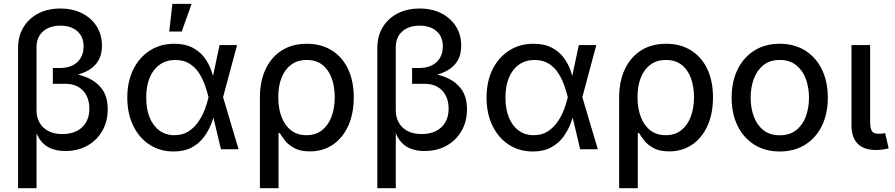

<svg xmlns="http://www.w3.org/2000/svg" viewBox="-20 -782 4687 1006"><path d="M74.7 204.1V-529.8Q74.7 -592.8 102.8 -639.2Q130.9 -685.5 180.7 -711.4Q230.5 -737.3 296.4 -737.3Q360.8 -737.3 409.9 -712.4Q459 -687.5 486.6 -643.8Q514.2 -600.1 514.2 -542.5Q514.2 -487.8 487.5 -452.6Q460.9 -417.5 413.3 -399.4Q365.7 -381.3 301.8 -377V-404.3Q368.2 -400.9 423.3 -380.9Q478.5 -360.8 511.5 -319.6Q544.4 -278.3 544.4 -209Q544.4 -145 515.6 -95.5Q486.8 -45.9 436.8 -18.3Q386.7 9.3 321.8 9.3Q279.8 9.3 246.8 -4.2Q213.9 -17.6 191.7 -47.1Q169.4 -76.7 160.2 -124H171.4V204.1ZM307.1 -79.6Q350.6 -79.6 382.3 -95.7Q414.1 -111.8 431.2 -141.6Q448.2 -171.4 448.2 -211.9Q448.2 -272 414.6 -307.4Q380.9 -342.8 323.2 -342.8H256.8V-425.8H295.4Q333.5 -425.8 360.8 -439.7Q388.2 -453.6 403.1 -479Q418 -504.4 418 -539.1Q418 -589.4 385.3 -618.4Q352.5 -647.5 296.4 -647.5Q239.3 -647.5 205.3 -617.2Q171.4 -586.9 171.4 -534.7V-203.1Q171.4 -168 187 -139.9Q202.6 -111.8 232.9 -95.7Q263.2 -79.6 307.1 -79.6Z M889.6 11.7Q817.9 11.7 763.2 -24.2Q708.5 -60.1 677.7 -123.8Q647 -187.5 647 -270.5Q647 -354.5 678.2 -418Q709.5 -481.4 765.1 -517.1Q820.8 -552.7 893.1 -552.7Q948.7 -552.7 987.1 -533.2Q1025.4 -513.7 1049.3 -482.4Q1073.2 -451.2 1086.4 -414.8Q1099.6 -378.4 1105.5 -345.2H1139.6L1148.4 -274.4L1230 0H1137.7L1072.3 -274.4Q1065.9 -300.8 1054.4 -333.7Q1043 -366.7 1023.7 -397.5Q1004.4 -428.2 973.6 -448Q942.9 -467.8 898.4 -467.8Q852.1 -467.8 817.6 -443.8Q783.2 -419.9 764.6 -376Q746.1 -332 746.1 -270.5Q746.1 -210 764.2 -166Q782.2 -122.1 815.4 -97.9Q848.6 -73.7 893.6 -73.7Q937.5 -73.7 968.5 -94Q999.5 -114.3 1020.5 -145.8Q1041.5 -177.2 1054 -210.9Q1066.4 -244.6 1072.3 -271.5L1130.4 -545.9H1222.2L1148.4 -271.5L1139.6 -204.1H1108.9Q1101.6 -171.4 1087.2 -134Q1072.8 -96.7 1048.1 -63.5Q1023.4 -30.3 984.6 -9.3Q945.8 11.7 889.6 11.7ZM866.7 -616.7 883.3 -761.7H983.9L932.1 -616.7Z M1341.8 204.1V-271Q1341.8 -356.9 1372.1 -420.4Q1402.3 -483.9 1457.3 -518.3Q1512.2 -552.7 1587.4 -552.7Q1662.1 -552.7 1717.3 -518.8Q1772.5 -484.9 1803 -421.6Q1833.5 -358.4 1833.5 -271.5Q1833.5 -185.5 1804.2 -121.8Q1774.9 -58.1 1723.1 -23.4Q1671.4 11.2 1604.5 11.2Q1553.2 11.2 1521.7 -6.1Q1490.2 -23.4 1472.9 -46.1Q1455.6 -68.8 1445.8 -85H1439.5V204.1ZM1585.4 -73.7Q1634.8 -73.7 1667.7 -100.1Q1700.7 -126.5 1717.3 -171.4Q1733.9 -216.3 1733.9 -272.9Q1733.9 -327.6 1718 -371.8Q1702.1 -416 1669.4 -441.9Q1636.7 -467.8 1586.9 -467.8Q1539.1 -467.8 1505.9 -443.4Q1472.7 -418.9 1455.3 -375.2Q1438 -331.5 1438 -272.9Q1438 -214.8 1455.1 -169.7Q1472.2 -124.5 1505.1 -99.1Q1538.1 -73.7 1585.4 -73.7Z M1957 204.1V-529.8Q1957 -592.8 1985.1 -639.2Q2013.2 -685.5 2063 -711.4Q2112.8 -737.3 2178.7 -737.3Q2243.2 -737.3 2292.2 -712.4Q2341.3 -687.5 2368.9 -643.8Q2396.5 -600.1 2396.5 -542.5Q2396.5 -487.8 2369.9 -452.6Q2343.3 -417.5 2295.7 -399.4Q2248 -381.3 2184.1 -377V-404.3Q2250.5 -400.9 2305.7 -380.9Q2360.8 -360.8 2393.8 -319.6Q2426.8 -278.3 2426.8 -209Q2426.8 -145 2397.9 -95.5Q2369.1 -45.9 2319.1 -18.3Q2269 9.3 2204.1 9.3Q2162.1 9.3 2129.2 -4.2Q2096.2 -17.6 2074 -47.1Q2051.8 -76.7 2042.5 -124H2053.7V204.1ZM2189.5 -79.6Q2232.9 -79.6 2264.6 -95.7Q2296.4 -111.8 2313.5 -141.6Q2330.6 -171.4 2330.6 -211.9Q2330.6 -272 2296.9 -307.4Q2263.2 -342.8 2205.6 -342.8H2139.2V-425.8H2177.7Q2215.8 -425.8 2243.2 -439.7Q2270.5 -453.6 2285.4 -479Q2300.3 -504.4 2300.3 -539.1Q2300.3 -589.4 2267.6 -618.4Q2234.9 -647.5 2178.7 -647.5Q2121.6 -647.5 2087.6 -617.2Q2053.7 -586.9 2053.7 -534.7V-203.1Q2053.7 -168 2069.3 -139.9Q2085 -111.8 2115.2 -95.7Q2145.5 -79.6 2189.5 -79.6Z M2772 11.7Q2700.2 11.7 2645.5 -24.2Q2590.8 -60.1 2560.1 -123.8Q2529.3 -187.5 2529.3 -270.5Q2529.3 -354.5 2560.5 -418Q2591.8 -481.4 2647.5 -517.1Q2703.1 -552.7 2775.4 -552.7Q2831.1 -552.7 2869.4 -533.2Q2907.7 -513.7 2931.6 -482.4Q2955.6 -451.2 2968.8 -414.8Q2981.9 -378.4 2987.8 -345.2H3022L3030.8 -274.4L3112.3 0H3020L2954.6 -274.4Q2948.2 -300.8 2936.8 -333.7Q2925.3 -366.7 2906 -397.5Q2886.7 -428.2 2856 -448Q2825.2 -467.8 2780.8 -467.8Q2734.4 -467.8 2700 -443.8Q2665.5 -419.9 2647 -376Q2628.4 -332 2628.4 -270.5Q2628.4 -210 2646.5 -166Q2664.6 -122.1 2697.8 -97.9Q2731 -73.7 2775.9 -73.7Q2819.8 -73.7 2850.8 -94Q2881.8 -114.3 2902.8 -145.8Q2923.8 -177.2 2936.3 -210.9Q2948.7 -244.6 2954.6 -271.5L3012.7 -545.9H3104.5L3030.8 -271.5L3022 -204.1H2991.2Q2983.9 -171.4 2969.5 -134Q2955.1 -96.7 2930.4 -63.5Q2905.8 -30.3 2866.9 -9.3Q2828.1 11.7 2772 11.7Z M3224.1 204.1V-271Q3224.1 -356.9 3254.4 -420.4Q3284.7 -483.9 3339.6 -518.3Q3394.5 -552.7 3469.7 -552.7Q3544.4 -552.7 3599.6 -518.8Q3654.8 -484.9 3685.3 -421.6Q3715.8 -358.4 3715.8 -271.5Q3715.8 -185.5 3686.5 -121.8Q3657.2 -58.1 3605.5 -23.4Q3553.7 11.2 3486.8 11.2Q3435.5 11.2 3404.1 -6.1Q3372.6 -23.4 3355.2 -46.1Q3337.9 -68.8 3328.1 -85H3321.8V204.1ZM3467.8 -73.7Q3517.1 -73.7 3550 -100.1Q3583 -126.5 3599.6 -171.4Q3616.2 -216.3 3616.2 -272.9Q3616.2 -327.6 3600.3 -371.8Q3584.5 -416 3551.8 -441.9Q3519 -467.8 3469.2 -467.8Q3421.4 -467.8 3388.2 -443.4Q3355 -418.9 3337.6 -375.2Q3320.3 -331.5 3320.3 -272.9Q3320.3 -214.8 3337.4 -169.7Q3354.5 -124.5 3387.5 -99.1Q3420.4 -73.7 3467.8 -73.7Z M4065.4 11.7Q3989.7 11.7 3933.1 -23.4Q3876.5 -58.6 3845 -122.1Q3813.5 -185.5 3813.5 -269.5Q3813.5 -355 3845 -418.7Q3876.5 -482.4 3933.1 -517.6Q3989.7 -552.7 4065.4 -552.7Q4141.1 -552.7 4198 -517.6Q4254.9 -482.4 4286.1 -418.7Q4317.4 -355 4317.4 -269.5Q4317.4 -185.5 4286.1 -122.1Q4254.9 -58.6 4198 -23.4Q4141.1 11.7 4065.4 11.7ZM4065.4 -73.2Q4117.7 -73.2 4151.9 -100.3Q4186 -127.4 4202.4 -172.4Q4218.8 -217.3 4218.8 -270Q4218.8 -322.8 4202.4 -367.9Q4186 -413.1 4151.9 -440.4Q4117.7 -467.8 4065.4 -467.8Q4013.2 -467.8 3979.5 -440.4Q3945.8 -413.1 3929.4 -368.2Q3913.1 -323.2 3913.1 -270Q3913.1 -217.3 3929.4 -172.4Q3945.8 -127.4 3979.5 -100.3Q4013.2 -73.2 4065.4 -73.2Z M4570.8 3.9Q4505.4 3.9 4473.4 -29.5Q4441.4 -63 4441.4 -124.5V-545.9H4539.1V-146Q4539.1 -110.4 4548.1 -95.7Q4557.1 -81.1 4583.5 -81.1Q4597.2 -81.1 4604.5 -82Q4611.8 -83 4617.7 -85L4636.2 -4.9Q4624.5 -1.5 4606.9 1.2Q4589.4 3.9 4570.8 3.9Z"/></svg>

Font: Inter Cardless
Style: Regular
Weight: 400
Designer: Rasmus Andersson
Foundry: rsms
Version: Version 4.001;git-9221beed3